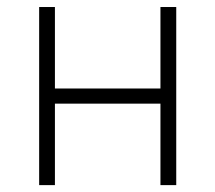

<svg xmlns="http://www.w3.org/2000/svg" viewBox="-20 -538 626 558"><path d="M446.3 0V-236.8H139.6V0H93.8V-517.6H139.6V-280.8H446.3V-517.6H492.2V0Z"/></svg>

Font: Cascadia Code ExtraLight
Style: Regular
Weight: 200
Monospace: yes
Designer: Aaron Bell
Foundry: Saja Typeworks
Version: Version 2407.024; ttfautohint (v1.8.4)